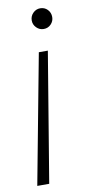

<svg xmlns="http://www.w3.org/2000/svg" viewBox="-83 -551 369 776"><g transform="rotate(-10 101.5 -163.5)"><path d="M142 -342 54 189H5L105 -342ZM141 -516Q159 -516 171 -503.5Q183 -491 183 -473Q183 -456 171 -443.5Q159 -431 141 -431Q124 -431 111.5 -443.5Q99 -456 99 -473Q99 -491 111.5 -503.5Q124 -516 141 -516Z"/></g></svg>

Font: DM Sans ExtraLight
Style: Italic
Weight: 250
Italic angle: -10°
Designer: Colophon Foundry, Jonny Pinhorn
Foundry: Colophon Foundry
Version: Version 4.004;gftools[0.9.30]